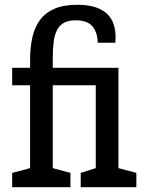

<svg xmlns="http://www.w3.org/2000/svg" viewBox="-20 -784 604 804"><path d="M31 -500H106V-534Q106 -585 115.5 -627.5Q125 -670 147.5 -700.5Q170 -731 208.5 -747.5Q247 -764 304 -764Q351 -764 382 -753Q413 -742 431 -723.5Q449 -705 456.5 -680.5Q464 -656 464 -629Q464 -620 463.5 -615.5Q463 -611 463 -605H389Q389 -646 368 -672.5Q347 -699 296 -699Q267 -699 248.5 -689Q230 -679 219.5 -659.5Q209 -640 205 -611Q201 -582 201 -544V-500H476V-80L551 -60V0H318V-60L381 -80V-427H201V-80L275 -60V0H31V-60L106 -80V-427H31Z"/></svg>

Font: HermeneusOne
Style: Regular
Weight: 400
Designer: Rodrigo Fuenzalida, Pablo Impallari
Foundry: Pablo Impallari, Rodrigo Fuenzalida
Version: Version 1.000; ttfautohint (v0.8) -G 200 -r 50